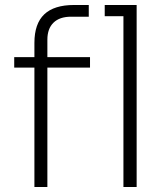

<svg xmlns="http://www.w3.org/2000/svg" viewBox="-20 -750 671 770"><path d="M277 -730H336V-683H265Q219 -683 194.5 -659Q170 -635 170 -591V-521H341V-479H170V0H118V-479H37V-521H118V-578Q118 -655 157.5 -692.5Q197 -730 277 -730ZM475 -685H400V-730H528V0H475Z"/></svg>

Font: Sora-SIA ExtraLight
Style: Regular
Weight: 200
Designer: Jonathan Barnbrook, Julián Moncada
Foundry: Barnbrook Fonts
Version: Version 2.000